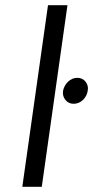

<svg xmlns="http://www.w3.org/2000/svg" viewBox="-20 -720 359 740"><path d="M165 -700 66 0H141L240 -700ZM318 -370Q322 -389 310 -405Q298 -420 278 -420Q258 -420 242 -405Q227 -390 223 -370Q220 -350 232 -335Q244 -320 264 -320Q284 -320 300 -335Q315 -350 318 -370Z"/></svg>

Font: Unageo
Style: Regular-Italic
Weight: 400
Designer: Richard Sepsi
Foundry: Richard Sepsi
Version: Version 2.000